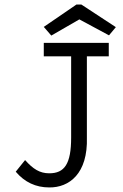

<svg xmlns="http://www.w3.org/2000/svg" viewBox="-20 -811 540 842"><path d="M205 -655 328 -726 458 -656 488 -692 337 -791H315L172 -693ZM196 11C283 12 366 -49 361 -209V-564H457V-623H172V-564H292V-208C292 -92 263 -51 196 -51C154 -51 125 -70 90 -109L49 -58C88 -12 137 11 196 11Z"/></svg>

Font: Inconsolata Thin
Style: Regular
Weight: 100
Monospace: yes
Designer: Raph Levien, Cyreal, Brenton Simpson
Foundry: Raph Levien, Cyreal, Google
Version: Version 3.100